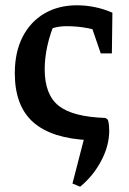

<svg xmlns="http://www.w3.org/2000/svg" viewBox="-20 -518 487 726"><path d="M283 188 254 176 309 -37 318 12Q176 6 106 -55.5Q36 -117 36 -241Q36 -321 65.5 -378.5Q95 -436 148 -467Q201 -498 271 -498Q305 -498 339 -491Q373 -484 405 -470L390 -388Q316 -419 231 -419Q207 -419 184.5 -413Q162 -407 141 -395L189 -436Q170 -393 159.5 -346.5Q149 -300 149 -256Q149 -160 202 -118Q255 -76 379 -72L388 -65Q391 -55 392 -44.5Q393 -34 393 -24Q393 33 362.5 90.5Q332 148 283 188ZM361 -316 308 -470H405L403 -316Z"/></svg>

Font: Piazzolla 24pt SemiBold
Style: Regular
Weight: 600
Designer: Juan Pablo del Peral
Foundry: Huerta Tipografica
Version: Version 2.005